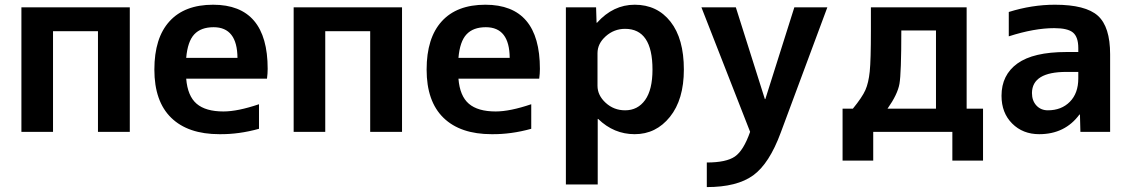

<svg xmlns="http://www.w3.org/2000/svg" viewBox="-20 -550 4715 801"><path d="M69.3 -519.5H521.5V0H388.7V-419.9H201.2V0H69.3Z M1060.5 -12.7Q976.6 10.7 895.5 9.8Q764.6 9.8 694.3 -58.6Q624 -127 624 -259.8Q624 -391.6 687 -460.9Q750 -530.3 869.1 -530.3Q1096.7 -530.3 1096.7 -262.7Q1096.7 -243.2 1093.8 -221.7H756.8Q762.7 -149.4 800.3 -117.2Q837.9 -85 912.1 -85Q971.7 -85 1060.5 -115.2ZM756.8 -308.6H970.7Q969.7 -436.5 871.1 -436.5Q818.4 -436.5 790.5 -406.7Q762.7 -377 756.8 -308.6Z M1205.1 -519.5H1657.2V0H1524.4V-419.9H1336.9V0H1205.1Z M2196.3 -12.7Q2112.3 10.7 2031.2 9.8Q1900.4 9.8 1830.1 -58.6Q1759.8 -127 1759.8 -259.8Q1759.8 -391.6 1822.8 -460.9Q1885.7 -530.3 2004.9 -530.3Q2232.4 -530.3 2232.4 -262.7Q2232.4 -243.2 2229.5 -221.7H1892.6Q1898.4 -149.4 1936 -117.2Q1973.6 -85 2047.9 -85Q2107.4 -85 2196.3 -115.2ZM1892.6 -308.6H2106.4Q2105.5 -436.5 2006.8 -436.5Q1954.1 -436.5 1926.3 -406.7Q1898.4 -377 1892.6 -308.6Z M2340.8 -519.5H2466.8L2468.8 -455.1H2470.7Q2538.1 -530.3 2627.9 -530.3Q2721.7 -530.3 2777.3 -459.5Q2833 -388.7 2833 -259.8Q2833 -134.8 2774.9 -62.5Q2716.8 9.8 2627.9 9.8Q2541 9.8 2475.6 -53.7H2473.6V219.7H2340.8ZM2702.1 -259.8Q2702.1 -429.7 2587.9 -429.7Q2542 -429.7 2507.3 -398.9Q2472.7 -368.2 2472.7 -328.1V-192.4Q2472.7 -152.3 2506.8 -121.1Q2541 -89.8 2587.9 -89.8Q2640.6 -89.8 2671.4 -132.8Q2702.1 -175.8 2702.1 -259.8Z M2906.2 -519.5H3049.8L3170.9 -136.7H3172.9L3293.9 -519.5H3431.6L3237.3 2.9Q3189.5 132.8 3122.1 181.6Q3054.7 230.5 2928.7 230.5V127.9Q3009.8 127.9 3045.9 103Q3082 78.1 3109.4 0Z M3682.6 -96.7H3884.8V-422.9H3740.2Q3740.2 -244.1 3732.4 -200.2Q3724.6 -156.2 3682.6 -96.7ZM3538.1 -96.7Q3577.1 -144.5 3590.3 -174.3Q3603.5 -204.1 3608.4 -251.5Q3613.3 -298.8 3613.3 -422.9V-519.5H4012.7V-96.7H4081.1V120.1H3953.1V0H3623V120.1H3495.1V-96.7Z M4380.9 -530.3Q4508.8 -530.3 4560.1 -484.4Q4611.3 -438.5 4611.3 -323.2V0H4487.3L4485.4 -72.3H4483.4Q4422.9 9.8 4315.4 9.8Q4247.1 9.8 4202.6 -34.7Q4158.2 -79.1 4158.2 -150.4Q4158.2 -237.3 4224.6 -285.2Q4291 -333 4428.7 -333H4478.5V-349.6Q4478.5 -395.5 4456.5 -414.1Q4434.6 -432.6 4377.9 -432.6Q4294.9 -432.6 4188.5 -398.4V-500Q4285.2 -530.3 4380.9 -530.3ZM4478.5 -250H4428.7Q4286.1 -250 4285.2 -162.1Q4285.2 -129.9 4303.7 -109.9Q4322.3 -89.8 4351.6 -89.8Q4408.2 -89.8 4443.4 -125.5Q4478.5 -161.1 4478.5 -222.7Z"/></svg>

Font: Mgen+ 1c bold
Style: Bold
Weight: 700
Designer: [Source Han Sans]
Ryoko NISHIZUKA  (kana & ideographs); Paul D. Hunt (Latin, Greek & Cyrillic); Wenlong ZHANG  (bopomofo
Version: Version 1.059.20150602